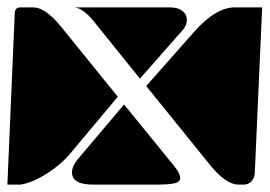

<svg xmlns="http://www.w3.org/2000/svg" viewBox="-20 -510 730 520"><path d="M376 -277 505 -423Q564 -490 616 -490H690L670 -40Q669 -27 660.5 -18.5Q652 -10 640 -10H626Q592 -10 549 -63ZM175 -43Q175 -60 190 -78L316 -227L452 -60Q468 -40 468 -28Q468 -17 452.5 -13.5Q437 -10 402 -10H232Q175 -10 175 -43ZM0 -10 20 -475Q21 -490 35 -490H70Q103 -490 146 -437L299 -248L170 -94Q144 -63 104.5 -38.5Q65 -14 35 -10ZM183 -490H440Q462 -490 474 -480.5Q486 -471 486 -456Q486 -442 476 -430L359 -297L235 -451Q207 -486 183 -490Z"/></svg>

Font: PrimecolorCV1
Style: Medium
Weight: 500
Designer: gluk
Foundry: gluk
Version: Version 0.672